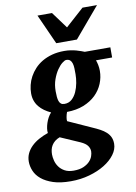

<svg xmlns="http://www.w3.org/2000/svg" viewBox="-132 -787 767 1081"><g transform="rotate(-10 251.0 -246.5)"><path d="M325.2 83Q325.2 65.9 314.5 50.8Q303.7 35.6 275.9 22.9L164.1 -25.9Q147.5 -19.5 136.2 -10.3Q125 -1 117.9 10.5Q110.8 22 107.9 35.2Q105 48.3 105 62Q105 78.1 109.9 97.4Q114.7 116.7 126.7 133.5Q138.7 150.4 158.9 161.6Q179.2 172.9 210 172.9Q244.1 172.9 266.4 163.1Q288.6 153.3 301.8 139.4Q314.9 125.5 320.1 110.1Q325.2 94.7 325.2 83ZM314 -359.9Q314 -377.4 313.5 -393.6Q313 -409.7 309.3 -421.9Q305.7 -434.1 297.9 -441.2Q290 -448.2 275.9 -448.2Q267.6 -448.2 252.7 -436.5Q237.8 -424.8 223.1 -403.3Q208.5 -381.8 197.8 -351.8Q187 -321.8 187 -285.2Q187 -267.6 188.2 -253.2Q189.5 -238.8 193.1 -228.3Q196.8 -217.8 204.1 -211.9Q211.4 -206.1 224.1 -206.1Q249 -206.1 266.1 -221.4Q283.2 -236.8 293.7 -260Q304.2 -283.2 309.1 -310.1Q314 -336.9 314 -359.9ZM440.9 -417Q445.3 -405.8 448.7 -389.4Q452.1 -373 452.1 -355Q452.1 -317.9 437.7 -282.7Q423.3 -247.6 395.3 -220.2Q367.2 -192.9 325.7 -176.3Q284.2 -159.7 230 -159.2Q224.6 -145 222.2 -130.6Q219.7 -116.2 221.2 -107.9L354 -47.9Q377.9 -37.6 397.5 -27.1Q417 -16.6 430.9 -3.9Q444.8 8.8 452.4 24.9Q460 41 460 63Q460 94.7 438 124.5Q416 154.3 378.4 177.5Q340.8 200.7 290.8 214.8Q240.7 229 184.1 229Q124.5 229 83.7 215.6Q43 202.1 17.3 180.9Q-8.3 159.7 -19.5 132.8Q-30.8 106 -30.8 79.1Q-30.8 53.7 -20.5 32.2Q-10.3 10.7 7.8 -6.8Q25.9 -24.4 50.3 -37.8Q74.7 -51.3 103 -61Q101.1 -72.8 103.3 -87.6Q105.5 -102.5 110.6 -117.9Q115.7 -133.3 123.5 -147.5Q131.3 -161.6 141.1 -171.9Q121.1 -181.2 104.2 -193.1Q87.4 -205.1 75 -220.2Q62.5 -235.4 55.7 -254.4Q48.8 -273.4 48.8 -296.9Q48.8 -320.3 54.7 -344.5Q60.5 -368.7 72.8 -391.1Q85 -413.6 103.3 -433.3Q121.6 -453.1 146.7 -468Q171.9 -482.9 203.6 -491.5Q235.4 -500 273.9 -500Q293 -500 310.3 -497.3Q327.6 -494.6 342.3 -490.5Q356.9 -486.3 368.4 -482.2Q379.9 -478 387.2 -475.1H533.2V-417ZM355.5 -550.8H237.3L160.2 -722.2H243.2L312.5 -627.9L417.5 -722.2H500.5Z"/></g></svg>

Font: Charis SIL
Style: Bold Italic
Weight: 700
Italic angle: -11°
Foundry: SIL International
Version: Version 4.112